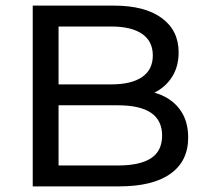

<svg xmlns="http://www.w3.org/2000/svg" viewBox="-20 -664 736 684"><path d="M618.2 -277.4C596.8 -304.7 567.3 -323.5 529.9 -334C556.3 -346.8 577.3 -365.5 592.9 -390.1C608.6 -414.6 616.4 -443.7 616.4 -477.5C616.4 -529.6 596.3 -570.4 556.1 -599.8C516 -629.3 459.1 -644 385.5 -644H96.6V0H403.9C484.2 0 545.4 -15 587.4 -45.1C629.4 -75.1 650.4 -118.1 650.4 -173.9C650.4 -215.6 639.7 -250.1 618.2 -277.4ZM188.6 -569.5H377.2C424.4 -569.5 460.8 -560.7 486.2 -543.3C511.7 -525.8 524.4 -500.2 524.4 -466.4C524.4 -432.7 511.7 -407.1 486.2 -389.6C460.8 -372.1 424.4 -363.4 377.2 -363.4H188.6ZM518 -100.3C491.6 -83.1 452.3 -74.5 400.2 -74.5H188.6V-288.9H400.2C505.1 -288.9 557.5 -253 557.5 -181.2C557.5 -144.4 544.3 -117.5 518 -100.3Z"/></svg>

Font: Montserrat Ace
Style: Regular
Weight: 500
Designer: Julieta Ulanovsky
Foundry: Julieta Ulanovsky
Version: Version 1